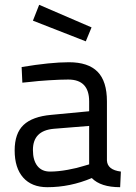

<svg xmlns="http://www.w3.org/2000/svg" viewBox="-20 -769 565 799"><path d="M425 -347V-101Q427 -62 483 -55L480 10Q399 10 362 -28Q272 10 177 10Q112 10 76.5 -30Q41 -70 41 -143Q41 -214 78 -249Q115 -284 193 -291L351 -306V-347Q351 -438 264 -438Q232 -438 184 -435Q136 -432 104 -428L73 -425L70 -490Q190 -510 267 -510Q347 -510 386 -470.5Q425 -431 425 -347ZM351 -245 203 -233Q117 -225 117 -145Q117 -102 135.5 -78.5Q154 -55 188 -55Q222 -55 262.5 -62.5Q303 -70 327 -78L351 -85ZM143 -749 361 -655 337 -597 117 -683Z"/></svg>

Font: TitilliumText22L Rg
Style: Regular
Weight: 400
Designer: Campivisivi
Foundry: Campivisivi
Version: 1.000